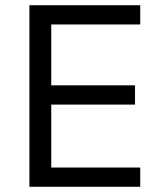

<svg xmlns="http://www.w3.org/2000/svg" viewBox="-20 -718 623 738"><path d="M93 0V-698H519V-624H177V-390H499V-316H177V-74H519V0Z"/></svg>

Font: IBM Plex Sans Hebrew
Style: Regular
Weight: 400
Designer: Mike Abbink, Paul van der Laan, Pieter van Rosmalen, Yanek Iontef
Foundry: Bold Monday
Version: Version 1.2